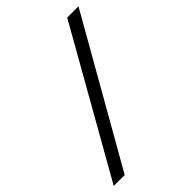

<svg xmlns="http://www.w3.org/2000/svg" viewBox="-230 -787 878 878"><g transform="rotate(-45 209.5 -347.5)"><path d="M370 -695H443L47 0H-24Z"/></g></svg>

Font: Taviraj ExtraBold
Style: Italic
Weight: 800
Italic angle: -12°
Designer: Katatrad Team
Foundry: CadsonDemak
Version: Version 1.001